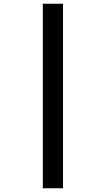

<svg xmlns="http://www.w3.org/2000/svg" viewBox="-20 -780 565 1027"><path d="M209 -760H317V227H209Z"/></svg>

Font: Noto Sans Khmer UI
Style: Bold
Weight: 700
Designer: Danh Hong and the Monotype Design Team
Foundry: Monotype Imaging Inc.
Version: Version 2.002; ttfautohint (v1.8.4.7-5d5b)